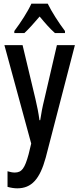

<svg xmlns="http://www.w3.org/2000/svg" viewBox="-20 -786 432 1046"><path d="M240 -766H151C132 -724 93 -663 58 -617V-606H113C136 -627 166 -661 196 -696C225 -661 252 -630 279 -606H334V-617C300 -662 262 -721 240 -766ZM4 -540 150 -4 136 54C115 131 99 154 60 154C48 154 34 151 21 147V232C39 237 57 240 74 240C152 240 197 190 229 73L388 -540H290L222 -247C211 -203 204 -165 199 -131H195C190 -169 182 -210 173 -247L103 -540Z"/></svg>

Font: Noto Sans Myanmar ExtraCondensed Medium
Style: Regular
Weight: 500
Width: 2
Designer: Monotype Design Team
Foundry: Monotype Imaging Inc.
Version: Version 2.107